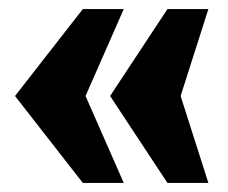

<svg xmlns="http://www.w3.org/2000/svg" viewBox="-20 -486 502 422"><path d="M252 -84H162L13 -275L162 -466H252L168 -275ZM438 -84H348L222 -275L348 -466H438L377 -275Z"/></svg>

Font: Montagu Slab
Style: Bold
Weight: 700
Designer: Florian Karsten
Foundry: Florian Karsten
Version: Version 1.000